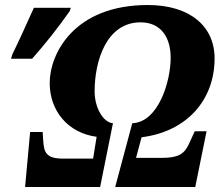

<svg xmlns="http://www.w3.org/2000/svg" viewBox="-20 -745 882 765"><path d="M80 0H379L430 -254C392 -257 357 -314 357 -381C357 -502 404 -656 540 -656C622 -656 660 -595 660 -515C660 -420 611 -258 507 -254L439 0H758L803 -222H756L732 -170C714 -131 689 -116 626 -116H522L544 -198C727 -221 835 -349 835 -512C835 -642 735 -725 569 -725C274 -725 178 -530 178 -414C178 -303 251 -215 365 -200L351 -113H232C164 -113 155 -137 152 -187L150 -219H100ZM24 -511H108C161 -571 208 -630 258 -701L262 -714H115C84 -646 60 -591 29 -528Z"/></svg>

Font: Noto Serif SemiCondensed Extra
Style: Italic
Weight: 800
Width: 4
Italic angle: -12°
Designer: Monotype Design Team
Foundry: Monotype Imaging Inc.
Version: Version 1.901